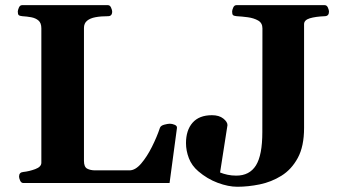

<svg xmlns="http://www.w3.org/2000/svg" viewBox="-20 -713 1321 748"><path d="M70.8 0Q62.5 0 58.3 -9.8Q54.2 -19.5 54.2 -24.9Q54.2 -41.5 70.3 -43Q93.8 -45.4 117.4 -54.2Q141.1 -63 141.1 -79V-602.7Q141.1 -623.5 129.9 -633.1Q118.7 -642.6 101.6 -645.8Q84.5 -648.9 66.9 -649.9Q56.6 -650.9 53 -654.1Q49.3 -657.2 49.3 -668Q49.3 -673.3 53.5 -683.1Q57.6 -692.9 65.9 -692.9H400.4Q408.7 -692.9 412.8 -683.1Q417 -673.3 417 -668Q417 -649.9 400.9 -649.9Q373 -649.9 352.1 -646Q331.1 -642.1 319.1 -632.1Q307.1 -622.1 307.1 -604V-86.4Q307.1 -62.5 319.8 -55.9Q332.5 -49.3 350.6 -49.3H484.4Q507.3 -49.3 530 -75.9Q552.7 -102.5 572 -141.1Q591.3 -179.7 603 -214.8Q606 -223.6 619.9 -227.3Q633.8 -231 641.6 -231Q650.9 -231 660.6 -226.8Q670.4 -222.7 669.4 -214.4L640.6 0ZM904.8 14.6Q869.6 14.6 828.4 -0.7Q787.1 -16.1 752.4 -45.9Q727.1 -67.4 715.8 -96.7Q704.6 -126 704.6 -155.3Q704.6 -205.6 730.2 -234.9Q755.9 -264.2 805.7 -264.2Q833.5 -264.2 849.9 -251.2Q866.2 -238.3 866.2 -225.6L837.4 -41Q850.6 -35.6 866.5 -32.2Q882.3 -28.8 900.4 -28.8Q952.1 -28.8 977.1 -68.6Q1002 -108.4 1002 -198.2L1002.4 -602.5Q1002.4 -623.5 985.6 -633.1Q968.8 -642.6 945.3 -645.8Q921.9 -648.9 901.9 -649.9Q891.6 -650.9 887.9 -654.1Q884.3 -657.2 884.3 -668Q884.3 -673.3 888.4 -683.1Q892.6 -692.9 900.9 -692.9H1245.1Q1253.4 -692.9 1257.6 -683.1Q1261.7 -673.3 1261.7 -668Q1261.7 -650.4 1245.6 -649.9Q1208.5 -648.4 1186.5 -641.6Q1164.6 -634.8 1164.6 -618.7V-214.4Q1164.6 -142.6 1140.1 -97.7Q1115.7 -52.7 1076.4 -28.3Q1037.1 -3.9 991.7 5.4Q946.3 14.6 904.8 14.6Z"/></svg>

Font: Gelasio
Style: Regular
Weight: 400
Designer: Eben Sorkin
Foundry: Eben Sorkin
Version: Version 1.008